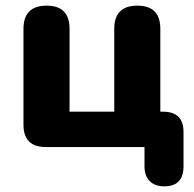

<svg xmlns="http://www.w3.org/2000/svg" viewBox="-20 -520 685 679"><path d="M561 139Q528 139 509.5 120.5Q491 102 491 68V0H142Q63 0 63 -79V-418Q63 -500 145 -500Q226 -500 226 -418V-125H384V-418Q384 -500 466 -500Q547 -500 547 -418V-125H557Q629 -125 629 -53V68Q629 139 561 139Z"/></svg>

Font: Chiron GoRound TC EB
Style: Regular
Weight: 700
Designer: Ryoko NISHIZUKA 西塚涼子 (kana, bopomofo & ideographs); Paul D. Hunt (Latin, Greek & Cyrillic); Sandoll Communications 산돌커뮤니
Foundry: Adobe
Version: Version 1.000;hotconv 1.1.1;makeotfexe 2.6.0